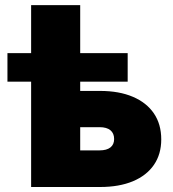

<svg xmlns="http://www.w3.org/2000/svg" viewBox="-20 -748 692 768"><path d="M9.8 -421.4V-535.6H490.7V-421.4ZM104.5 -535.6V-727.5H300.8V-535.6ZM217.8 -384.3H380.4Q456.5 -384.3 511.5 -360.8Q566.4 -337.4 595.7 -294.2Q625 -251 625 -190.4Q625 -131.3 595.7 -88.6Q566.4 -45.9 511.5 -22.9Q456.5 0 380.4 0H104.5V-535.6H300.8V-146.5H378.4Q406.7 -146.5 421.6 -158.2Q436.5 -169.9 436.5 -191.9Q436.5 -214.8 421.6 -227.1Q406.7 -239.3 378.4 -239.3H217.8Z"/></svg>

Font: Inter 20pt Black
Style: Regular
Weight: 900
Version: Version 4.001;git-66647c0bb